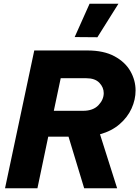

<svg xmlns="http://www.w3.org/2000/svg" viewBox="-20 -1011 750 1031"><path d="M503 -811 381 -812 461 -991H616ZM7 0 164 -740H449Q537 -740 594.5 -709Q652 -678 680 -629Q708 -580 708 -525Q708 -476 686.5 -428.5Q665 -381 622 -344Q579 -307 517 -290L609 0H432L348 -277H239L181 0ZM443 -591H306L269 -416H426Q480 -416 508.5 -446Q537 -476 537 -511Q537 -542 513.5 -566.5Q490 -591 443 -591Z"/></svg>

Font: Be Vietnam Pro ExtraBold
Style: Italic
Weight: 800
Italic angle: -12°
Designer: Lam Bao, Tony Le, Vietanh Nguyen
Foundry: Yellow Type Foundry
Version: Version 1.002; ttfautohint (v1.8.3)